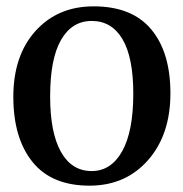

<svg xmlns="http://www.w3.org/2000/svg" viewBox="-20 -577 578 605"><path d="M265 8Q144 9 83 -66Q22 -141 22 -272Q22 -402 92 -479.5Q162 -557 275 -557Q396 -557 456.5 -484.5Q517 -412 517 -283Q517 -153 447 -73Q377 7 265 8ZM269 -511Q207 -511 172.5 -451.5Q138 -392 138 -273Q138 -159 172 -98.5Q206 -38 269 -38Q330 -38 365 -100.5Q400 -163 400 -282Q400 -396 366 -453.5Q332 -511 269 -511Z"/></svg>

Font: Aikya SemiBold
Style: Regular
Weight: 600
Designer: Neelakash Kshetrimayum (Latin subset based on Merriweather by Eben Sorkin)
Foundry: Brand New Type
Version: Version 1.00 b005